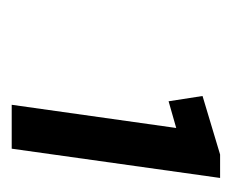

<svg xmlns="http://www.w3.org/2000/svg" viewBox="-54 -772 396 328"><g transform="rotate(90 144.0 -608.0)"><path d="M234 -430H159L203 -742L230 -720L153 -698L144 -756L244 -786H284Z"/></g></svg>

Font: Pathway Extreme Condensed Medium
Style: Italic
Weight: 500
Width: 3
Italic angle: -8°
Version: Version 1.001;gftools[0.9.26]